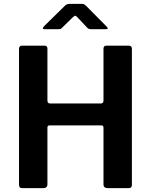

<svg xmlns="http://www.w3.org/2000/svg" viewBox="-20 -980 786 1000"><path d="M239 -327Q227 -327 227 -316V-20Q227 0 204 0H98Q87 0 83 -4.5Q79 -9 79 -18V-725Q79 -742 94 -742H213Q227 -742 227 -726V-457Q227 -441 241 -441H505Q519 -441 519 -456V-726Q519 -742 533 -742H652Q667 -742 667 -725V-18Q667 -9 663 -4.5Q659 0 648 0H542Q519 0 519 -20V-316Q519 -327 507 -327ZM434 -836 385 -888Q376 -898 372 -898Q368 -898 357 -888L304 -836Q298 -830 294.5 -829Q291 -828 283 -828H211Q204 -828 203.5 -832.5Q203 -837 209 -843L315 -947Q321 -954 327.5 -957Q334 -960 345 -960H406Q415 -960 420 -956.5Q425 -953 429 -949L534 -843Q549 -828 532 -828H455Q449 -828 443.5 -829.5Q438 -831 434 -836Z"/></svg>

Font: Libre Franklin SemiBold
Style: Regular
Weight: 600
Designer: Pablo Impallari, Rodrigo Fuenzalida, Nhung Nguyen
Foundry: Impallari Type
Version: Version 3.000